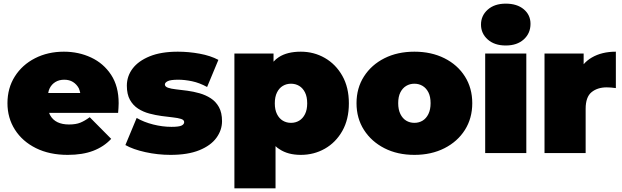

<svg xmlns="http://www.w3.org/2000/svg" viewBox="-20 -841 3418 1055"><path d="M352 10Q252 10 177.5 -27Q103 -64 62 -128.5Q21 -193 21 -274Q21 -357 61.5 -421Q102 -485 172.5 -521Q243 -557 331 -557Q412 -557 480.5 -525Q549 -493 590.5 -430Q632 -367 632 -274Q632 -262 631 -247.5Q630 -233 629 -221H250Q252 -214 256 -207Q270 -182 296 -169.5Q322 -157 359 -157Q397 -157 421.5 -167Q446 -177 473 -197L591 -78Q551 -35 492.5 -12.5Q434 10 352 10ZM245 -330H421Q418 -344 413 -356Q401 -378 381 -390.5Q361 -403 333 -403Q305 -403 284.5 -390.5Q264 -378 253 -356Q247 -344 245 -330Z M917 10Q847 10 779 -5Q711 -20 669 -44L731 -193Q770 -170 821.5 -157Q873 -144 922 -144Q963 -144 977.5 -151Q992 -158 992 -170Q992 -182 975 -187.5Q958 -193 930 -196Q902 -199 868.5 -203.5Q835 -208 801 -217Q767 -226 739 -244Q711 -262 694 -292.5Q677 -323 677 -370Q677 -422 708.5 -464Q740 -506 802.5 -531.5Q865 -557 957 -557Q1017 -557 1077 -546Q1137 -535 1180 -512L1118 -363Q1076 -386 1035.5 -394.5Q995 -403 960 -403Q917 -403 901.5 -395Q886 -387 886 -377Q886 -365 903 -359Q920 -353 948 -350Q976 -347 1009.5 -342.5Q1043 -338 1076.5 -328.5Q1110 -319 1138 -301Q1166 -283 1183 -252.5Q1200 -222 1200 -175Q1200 -126 1169 -83.5Q1138 -41 1075 -15.5Q1012 10 917 10Z M1633 10Q1562 10 1516 -21Q1504 -28 1494 -38V194H1268V-547H1483V-502Q1496 -517 1512 -527Q1558 -557 1633 -557Q1705 -557 1765 -522.5Q1825 -488 1861 -424.5Q1897 -361 1897 -273Q1897 -185 1861 -121.5Q1825 -58 1765 -24Q1705 10 1633 10ZM1579 -166Q1604 -166 1624 -178Q1644 -190 1656 -214Q1668 -238 1668 -273Q1668 -309 1656 -333Q1644 -357 1624 -369Q1604 -381 1579 -381Q1554 -381 1534 -369Q1514 -357 1502 -333Q1490 -309 1490 -273Q1490 -238 1502 -214Q1514 -190 1534 -178Q1554 -166 1579 -166Z M2257 10Q2164 10 2092.5 -26.5Q2021 -63 1980 -127Q1939 -191 1939 -274Q1939 -357 1980 -421Q2021 -485 2092.5 -521Q2164 -557 2257 -557Q2350 -557 2422 -521Q2494 -485 2534.5 -421Q2575 -357 2575 -274Q2575 -191 2534.5 -127Q2494 -63 2422 -26.5Q2350 10 2257 10ZM2257 -166Q2282 -166 2302 -178Q2322 -190 2334 -214.5Q2346 -239 2346 -274Q2346 -310 2334 -333.5Q2322 -357 2302 -369Q2282 -381 2257 -381Q2232 -381 2212 -369Q2192 -357 2180 -333.5Q2168 -310 2168 -274Q2168 -239 2180 -214.5Q2192 -190 2212 -178Q2232 -166 2257 -166Z M2646 0V-547H2872V0ZM2759 -591Q2697 -591 2660 -624Q2623 -657 2623 -706Q2623 -755 2660 -788Q2697 -821 2759 -821Q2821 -821 2858 -790Q2895 -759 2895 -710Q2895 -658 2858 -624.5Q2821 -591 2759 -591Z M2972 0V-547H3187V-488Q3206 -510 3232 -525Q3287 -557 3364 -557V-357Q3349 -359 3337.5 -360Q3326 -361 3314 -361Q3263 -361 3230.5 -334.5Q3198 -308 3198 -243V0Z"/></svg>

Font: Montserrat Thin Black
Style: Regular
Weight: 900
Version: Version 9.000